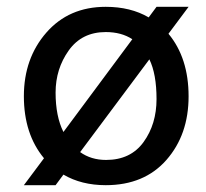

<svg xmlns="http://www.w3.org/2000/svg" viewBox="-20 -534 603 563"><path d="M291 -65Q363 -65 401 -117.5Q439 -170 439 -243.5Q439 -317 418 -360L215 -88Q247 -65 291 -65ZM166 -147 368 -419Q336 -440 290 -440Q220 -440 181.5 -386Q143 -332 143 -262.5Q143 -193 166 -147ZM474 -435Q533 -364 533 -251.5Q533 -139 468 -65Q403 9 290 9Q219 9 166 -22L143 9H50L109 -70Q50 -141 50 -252Q50 -363 116 -438.5Q182 -514 290 -514Q363 -514 416 -483L439 -514H533Z"/></svg>

Font: Hind Kochi Medium
Style: Regular
Weight: 500
Designer: Dhruvi Tolia
Foundry: Indian Type Foundry
Version: Version 0.702;PS 1.0;hotconv 1.0.81;makeotf.lib2.5.63406